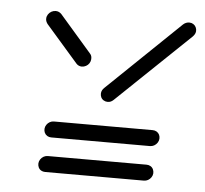

<svg xmlns="http://www.w3.org/2000/svg" viewBox="-40 -562 564 529"><g transform="rotate(5 242.0 -297.5)"><path d="M82.6 -97.4Q83 -103.3 86.5 -108.5Q90 -113.7 95.4 -116.7Q100.7 -119.6 106.7 -119.6H380Q385.9 -119.6 390.9 -116.7Q395.9 -113.7 398.3 -108.5Q400.7 -103.3 400.4 -97.4Q400 -91.5 396.5 -86.3Q393 -81.1 387.6 -78.1Q382.2 -75.2 376.3 -75.2H103Q97 -75.2 92 -78.1Q87 -81.1 84.6 -86.3Q82.2 -91.5 82.6 -97.4ZM91.1 -193.7Q91.5 -199.6 95 -204.8Q98.5 -210 103.9 -213Q109.3 -215.9 115.2 -215.9H388.5Q394.4 -215.9 399.4 -213Q404.4 -210 406.9 -204.8Q409.3 -199.6 408.9 -193.7Q408.5 -187.8 405 -182.6Q401.5 -177.4 396.1 -174.4Q390.7 -171.5 384.8 -171.5H111.5Q105.6 -171.5 100.6 -174.4Q95.6 -177.4 93.1 -182.6Q90.7 -187.8 91.1 -193.7ZM202.6 -395.6Q202.2 -389.6 198.9 -384.4Q195.6 -379.3 190 -376.3Q184.4 -373.3 178.5 -373.3Q174.1 -373.3 170.2 -375Q166.3 -376.7 163.3 -380L74.4 -481.9Q71.9 -485.2 70.4 -489.1Q68.9 -493 69.3 -497.4Q69.6 -503.3 73.1 -508.5Q76.7 -513.7 82.2 -516.7Q87.8 -519.6 93.7 -519.6Q98.5 -519.6 102.4 -517.8Q106.3 -515.9 109.3 -513L197.8 -411.1Q200.7 -408.1 201.9 -404.1Q203 -400 202.6 -395.6ZM463.3 -520Q469.3 -520 474.1 -517Q478.9 -514.1 481.5 -508.9Q484.1 -503.7 483.7 -497.8Q483.3 -493.3 481.1 -489.4Q478.9 -485.6 475.9 -482.6L274.1 -289.6Q270.7 -286.3 266.7 -284.4Q262.6 -282.6 257.8 -282.6Q251.9 -282.6 246.9 -285.6Q241.9 -288.5 239.4 -293.7Q237 -298.9 237.4 -304.8Q237.8 -309.3 239.8 -313.1Q241.9 -317 245.2 -320L446.3 -513.3Q453.7 -520 463.3 -520Z"/></g></svg>

Font: 26F Galaxy Sans Oblique
Style: Regular
Weight: 400
Italic angle: -5°
Designer: C₂₉H₂₅N₃O₅
Version: Version 1.200;FEAKit 1.0